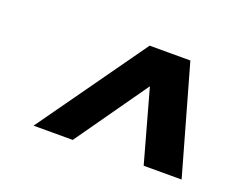

<svg xmlns="http://www.w3.org/2000/svg" viewBox="-67 -818 735 585"><g transform="rotate(20 300.0 -525.0)"><path d="M82 -350 331 -700H463L562 -350H439L374 -584L209 -350Z"/></g></svg>

Font: Red Hat Display Black
Style: Italic
Weight: 900
Italic angle: -12°
Designer: Pentagram, MCKL
Foundry: Pentagram, MCKL
Version: Version 1.023; ttfautohint (v1.8.3)